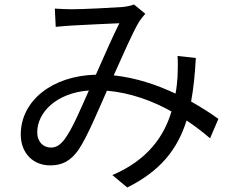

<svg xmlns="http://www.w3.org/2000/svg" viewBox="-20 -771 1040 851"><path d="M848 -514 767 -523C769 -495 768 -461 767 -431C765 -407 763 -382 758 -356C678 -394 585 -426 484 -437C526 -530 570 -632 598 -677C606 -689 615 -699 624 -710L574 -751C561 -746 543 -742 524 -740C482 -737 351 -730 298 -730C278 -730 249 -731 223 -733L227 -652C251 -654 279 -657 301 -658C347 -661 469 -666 509 -668C478 -606 440 -519 405 -440C208 -435 72 -322 72 -175C72 -91 128 -38 202 -38C254 -38 292 -56 328 -107C366 -163 415 -281 454 -369C558 -360 656 -324 740 -277C708 -169 636 -62 478 5L544 60C689 -12 766 -107 807 -237C846 -211 881 -184 911 -158L948 -244C916 -267 875 -294 827 -321C838 -379 844 -443 848 -514ZM374 -370C339 -292 301 -199 265 -152C244 -126 228 -117 205 -117C173 -117 145 -141 145 -185C145 -271 228 -359 374 -370Z"/></svg>

Font: ChiuKong Gothic CL
Style: Regular
Weight: 400
Designer: Ryoko NISHIZUKA 西塚涼子 (kana, bopomofo & ideographs); Paul D. Hunt (Latin, Greek & Cyrillic); Sandoll Communications 산돌커뮤니
Foundry: Adobe
Version: Version 1.300